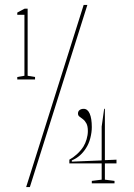

<svg xmlns="http://www.w3.org/2000/svg" viewBox="-20 -743 542 778"><path d="M50 -421V-431L79 -436V-683H50V-692L80 -708H92V-436L122 -431V-421ZM261 -81V-96Q276 -104 291.5 -118Q307 -132 318 -149Q326 -162 331 -179Q336 -196 336 -212Q336 -232 330 -243Q324 -254 316 -260Q308 -266 302 -270.5Q296 -275 296 -283Q296 -292 302.5 -297Q309 -302 319 -302Q335 -302 343.5 -282.5Q352 -263 352 -228Q352 -207 346 -183.5Q340 -160 328 -142Q318 -126 304 -113.5Q290 -101 271 -93V-88L392 -93V-230L402 -302H405V-94L452 -96V-81H405V-15L444 -10V0H352V-10L392 -15V-81ZM86 15 319 -723H334L101 15Z"/></svg>

Font: Kalnia Thin
Style: Regular
Weight: 100
Version: Version 1.105